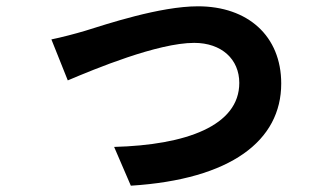

<svg xmlns="http://www.w3.org/2000/svg" viewBox="-20 -548 1040 609"><path d="M143 -423 195 -293C280 -329 480 -412 596 -412C683 -412 739 -360 739 -285C739 -149 570 -88 342 -82L395 41C713 21 872 -102 872 -283C872 -434 766 -528 608 -528C487 -528 317 -471 249 -450C219 -441 173 -429 143 -423Z"/></svg>

Font: Noto Sans Mono CJK TC
Style: Bold
Weight: 700
Designer: Ryoko NISHIZUKA 西塚涼子 (kana, bopomofo & ideographs); Paul D. Hunt (Latin, Greek & Cyrillic); Sandoll Communications 산돌커뮤니
Foundry: Adobe
Version: Version 2.004;hotconv 1.0.118;makeotfexe 2.5.65603